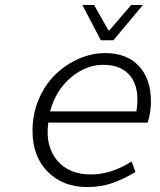

<svg xmlns="http://www.w3.org/2000/svg" viewBox="-20 -734 640 767"><path d="M382.8 -573.2 309.1 -713.9H356L413.1 -612.8H417L503.9 -713.9H550.8L433.1 -573.2ZM328.1 13.2Q231.9 13.2 170.9 -47.6Q109.9 -108.4 109.9 -211.9Q109.9 -280.3 135.7 -339.6Q161.6 -398.9 203.1 -438.2Q244.6 -477.5 296.1 -499.8Q347.7 -522 399.9 -522Q486.8 -522 534.9 -470.2Q583 -418.5 583 -329.1Q583 -283.2 569.8 -244.1H172.9Q160.2 -152.3 207 -94.7Q253.9 -37.1 342.8 -37.1Q424.3 -37.1 505.9 -88.9L521 -46.9Q474.6 -19 429.4 -2.9Q384.3 13.2 328.1 13.2ZM180.2 -289.1H524.9Q539.1 -378.4 503.4 -426.8Q467.8 -475.1 392.1 -475.1Q323.2 -475.1 262.9 -424.1Q202.6 -373 180.2 -289.1Z"/></svg>

Font: Office Code Pro D Light Italic
Style: Regular
Weight: 300
Italic angle: -9°
Designer: Nathan Rutzky & Paul D. Hunt
Foundry: Adobe Systems Incorporated
Version: Version 1.004;PS 001.004;hotconv 1.0.70;makeotf.lib2.5.58329